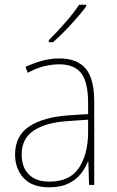

<svg xmlns="http://www.w3.org/2000/svg" viewBox="-20 -785 498 815"><path d="M232 -537Q307 -537 343.5 -494Q380 -451 380 -353V0H358L355 -99H353Q342 -71 322 -46Q302 -21 269.5 -5.5Q237 10 189 10Q116 10 80 -29.5Q44 -69 44 -129Q44 -208 103 -247.5Q162 -287 266 -295L354 -301V-347Q354 -437 324.5 -474.5Q295 -512 232 -512Q200 -512 167.5 -504Q135 -496 98 -476L88 -501Q122 -517 158.5 -527Q195 -537 232 -537ZM267 -271Q175 -265 123.5 -231Q72 -197 72 -129Q72 -75 102.5 -44.5Q133 -14 189 -14Q276 -14 314.5 -71.5Q353 -129 354 -220V-277ZM346 -758Q320 -723 280.5 -680Q241 -637 205 -606H187V-614Q221 -648 257 -689Q293 -730 316 -765H346Z"/></svg>

Font: Noto Sans Lao UI SemCond Thin
Style: Regular
Weight: 100
Width: 4
Designer: Monotype Design Team
Foundry: Monotype Imaging Inc.
Version: Version 2.000; ttfautohint (v1.8.4.7-5d5b)